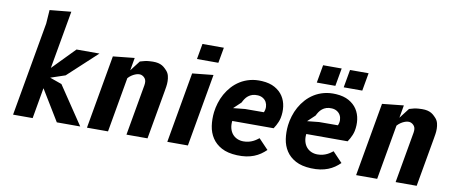

<svg xmlns="http://www.w3.org/2000/svg" viewBox="-71 -1106 3292 1405"><g transform="rotate(10 1575.0 -404.0)"><path d="M72 0 195 -698.5 202 -800 361 -815.5 285 -384.5 446.5 -550H617L401 -350L292.5 -313.5L381.5 -282L571 0H397L257.5 -229L217.5 0Z M876.5 -563 860 -468.5 918 -544Q935 -549.5 952.5 -553.5Q970 -557.5 987.5 -558.5Q1014.5 -560.5 1033.8 -558.8Q1053 -557 1068 -551.2Q1083 -545.5 1095 -535.8Q1107 -526 1119.5 -512Q1133 -496.5 1138 -476.8Q1143 -457 1143.2 -436.8Q1143.5 -416.5 1140.5 -397.2Q1137.5 -378 1135 -363.5L1071 0H914.5L981 -378.5Q986.5 -410.5 974.8 -427.5Q963 -444.5 943.5 -450Q935.5 -452 924.2 -450.8Q913 -449.5 900 -444.2Q887 -439 873.8 -430Q860.5 -421 849 -408L777.5 0H621L717 -546.5Z M1371 0H1218L1310 -524.5L1466 -540.5ZM1347 -750H1506L1485.5 -634.5H1326.5Z M1950 -68.5Q1931 -50 1909.5 -35.2Q1888 -20.5 1862 -10.2Q1836 0 1805 4.8Q1774 9.5 1736.5 8Q1666.5 5 1621.2 -19.5Q1576 -44 1550.8 -82.8Q1525.5 -121.5 1518.2 -171Q1511 -220.5 1517 -273.5Q1521 -307 1531.8 -342.2Q1542.5 -377.5 1560.5 -410Q1578.5 -442.5 1604 -470.8Q1629.5 -499 1662.2 -519.5Q1695 -540 1735.5 -550.5Q1776 -561 1824.5 -558Q1881.5 -554.5 1920.2 -532.8Q1959 -511 1980.8 -477.5Q2002.5 -444 2008.2 -402Q2014 -360 2005 -316Q2001.5 -300 1995.2 -285Q1989 -270 1982.5 -258.5Q1975 -245 1967 -233H1659.5Q1656 -202 1662.8 -177.2Q1669.5 -152.5 1684.2 -135.2Q1699 -118 1720 -109Q1741 -100 1765.5 -100Q1787 -100 1804.5 -104.5Q1822 -109 1835.8 -115.8Q1849.5 -122.5 1860 -130Q1870.5 -137.5 1878.5 -143.5ZM1876.5 -336Q1885.5 -356.5 1884.8 -376.5Q1884 -396.5 1875.5 -412.2Q1867 -428 1850.8 -438.2Q1834.5 -448.5 1812.5 -450Q1789 -451.5 1771.5 -445.8Q1754 -440 1741 -429.5Q1728 -419 1719 -405.5Q1710 -392 1703.5 -378L1649 -326.5L1737 -335.5Z M2500 -68.5Q2481 -50 2459.5 -35.2Q2438 -20.5 2412 -10.2Q2386 0 2355 4.8Q2324 9.5 2286.5 8Q2216.5 5 2171.2 -19.5Q2126 -44 2100.8 -82.8Q2075.5 -121.5 2068.2 -171Q2061 -220.5 2067 -273.5Q2071 -307 2081.8 -342.2Q2092.5 -377.5 2110.5 -410Q2128.5 -442.5 2154 -470.8Q2179.5 -499 2212.2 -519.5Q2245 -540 2285.5 -550.5Q2326 -561 2374.5 -558Q2431.5 -554.5 2470.2 -532.8Q2509 -511 2530.8 -477.5Q2552.5 -444 2558.2 -402Q2564 -360 2555 -316Q2551.5 -300 2545.2 -285Q2539 -270 2532.5 -258.5Q2525 -245 2517 -233H2209.5Q2206 -202 2212.8 -177.2Q2219.5 -152.5 2234.2 -135.2Q2249 -118 2270 -109Q2291 -100 2315.5 -100Q2337 -100 2354.5 -104.5Q2372 -109 2385.8 -115.8Q2399.5 -122.5 2410 -130Q2420.5 -137.5 2428.5 -143.5ZM2426.5 -336Q2435.5 -356.5 2434.8 -376.5Q2434 -396.5 2425.5 -412.2Q2417 -428 2400.8 -438.2Q2384.5 -448.5 2362.5 -450Q2339 -451.5 2321.5 -445.8Q2304 -440 2291 -429.5Q2278 -419 2269 -405.5Q2260 -392 2253.5 -378L2199 -326.5L2287 -335.5ZM2243.5 -750H2381.5L2358 -617H2220ZM2443.5 -750H2581.5L2558 -617H2420Z M2876.5 -563 2860 -468.5 2918 -544Q2935 -549.5 2952.5 -553.5Q2970 -557.5 2987.5 -558.5Q3014.5 -560.5 3033.8 -558.8Q3053 -557 3068 -551.2Q3083 -545.5 3095 -535.8Q3107 -526 3119.5 -512Q3133 -496.5 3138 -476.8Q3143 -457 3143.2 -436.8Q3143.5 -416.5 3140.5 -397.2Q3137.5 -378 3135 -363.5L3071 0H2914.5L2981 -378.5Q2986.5 -410.5 2974.8 -427.5Q2963 -444.5 2943.5 -450Q2935.5 -452 2924.2 -450.8Q2913 -449.5 2900 -444.2Q2887 -439 2873.8 -430Q2860.5 -421 2849 -408L2777.5 0H2621L2717 -546.5Z"/></g></svg>

Font: B612
Style: Bold Italic
Weight: 700
Italic angle: -10°
Designer: Nicolas Chauveau, Thomas Paillot, Jonathan Favre-Lamarine, Jean-Luc Vinot
Foundry: AIRBUS
Version: Version 1.008